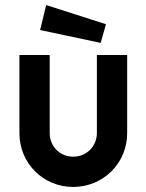

<svg xmlns="http://www.w3.org/2000/svg" viewBox="-20 -731 580 761"><path d="M270 10C389 10 484 -84 484 -203V-513H364V-204C364 -151 323 -110 270 -110C217 -110 177 -151 177 -204V-513H57V-203C57 -84 151 10 270 10ZM379 -561 400 -635 163 -711 139 -612Z"/></svg>

Font: Lineal
Style: Bold
Weight: 700
Designer: Created by Frank Adebiaye with contributions from Anton Moglia & Ariel Martín Pérez
Created by Frank ADEBIAYE with FontF
Foundry: Velvetyne Type Foundry
Version: Version 2.000;Glyphs 3.2 (3227)